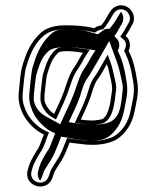

<svg xmlns="http://www.w3.org/2000/svg" viewBox="-20 -600 587 721"><path d="M421.8 -79C453.3 -101.1 476.6 -136.1 484.8 -179.7C491.1 -214.6 502.5 -246.8 495.8 -290.8C489.6 -332.3 482 -372.9 462.9 -409.1C465.6 -414.5 467.9 -422.9 467.9 -430.5C467.9 -444.4 462.8 -455.9 451.6 -465.2C457.5 -473.9 463.5 -483.2 470 -495.9L476.9 -507.8C491.9 -534 477.5 -562.4 458.7 -573.5C432.8 -588.7 404.7 -576.2 392.9 -555.2L385.9 -544.3C377.5 -528.8 371.5 -518.4 360.2 -504.7C352 -503.7 342.8 -501 333.3 -494C303.8 -502.2 264.4 -505 228.6 -505C181.5 -505 148.7 -494.7 125.9 -469.6C92.6 -437.2 76.7 -396.4 62.2 -346.9C57.8 -331.1 52.2 -275 50.9 -257.2C47.2 -224.7 52.6 -204.3 63.4 -177.9C76.6 -146.3 110.7 -109.9 144.7 -95C138.5 -79.5 130.5 -56.3 124.8 -45.1C110 -21.1 96.8 -2.5 87.2 27.4L84.2 38.5C66.1 100.1 157.2 126.8 177.1 66.8L181.4 54.6C182.8 49.7 184.4 45.4 185.1 44L195.8 26.7C200.1 19.7 205.3 11.5 211.9 1.2C221.7 -14.5 233.1 -42.6 241.5 -64.7C244.4 -64.2 248.1 -63.5 251.2 -63.1L283.4 -59.3C295.7 -57.3 308.1 -56.3 320 -56.3C357.1 -54.3 400.9 -64.1 421.8 -79ZM319.3 -233.7C327.7 -259.9 334.7 -286.7 346.3 -301.7C359.2 -319 371.8 -342.3 381.4 -359.2C385.9 -347.1 389.7 -330.7 393.1 -315.5C396.8 -296.7 403.8 -273.4 400 -256.3C394.9 -215.7 389.1 -168.5 365.3 -153.2C361.9 -151.1 332.8 -146.7 323.9 -147.5H323.5C310.2 -147.5 297.2 -148.9 283.3 -150.9C295.5 -176.9 306.7 -199.8 319.3 -233.7ZM259.7 -348.7C240.8 -323.2 231.5 -289.3 219.9 -255.9C206.9 -221 197.3 -202.9 183.4 -172.5C166.3 -182 150 -204.6 146.9 -224.1V-241.9C148.5 -252.8 153.6 -309.5 156.6 -319.3C167.5 -355.3 175.5 -380.6 198.8 -402.2C202 -405.1 212.7 -408 228.6 -408C249.6 -408 270.6 -405.4 291.5 -402.1C280.2 -385.1 270.1 -363.3 259.7 -348.7ZM336.3 -477.5C346.6 -485.1 354.8 -488.9 368 -490.5C380.7 -505.9 390.1 -520.7 398.9 -536.7L405.7 -547.5C414.1 -562.4 433.1 -571.1 451.1 -560.5C464.2 -552.8 473.9 -532.7 463.9 -515.3L456.8 -503.1C450.6 -491 444.9 -482.1 439.2 -473.7L431.6 -462.4L442 -453.7C450 -447.1 452.9 -440.4 452.9 -430.5C452.9 -421.7 448.9 -414.7 446.1 -408.9C464.8 -373.3 474.2 -333.3 481 -288.5C487.1 -248.3 476.7 -219.1 470 -182.5C462.6 -142.6 441.4 -111.1 413.1 -91.3C396.6 -79.4 354.9 -69.4 320.4 -71.3H320C308.8 -71.3 297.7 -72.2 285.5 -74.1L253.1 -78C250.5 -78.3 246.8 -79 244.2 -79.4L231.9 -81.7L227.5 -70C219.3 -48.3 207.6 -20.3 199.3 -6.8C192.8 3.2 187.4 11.8 183 18.9L172.1 36.5C170.1 40.2 168.5 45.2 167.1 50.1L162.9 61.9C148.9 104.3 86.1 85.3 98.6 42.5L101.6 31.6C110.9 3.1 122.3 -12.6 137.6 -37.2C145.3 -49.7 152.5 -74.1 158.6 -89.5L164 -103L150.7 -108.8C121 -121.7 88.7 -156.1 77.3 -183.6C66.8 -209.2 62.3 -225.2 65.9 -255.8C67.1 -273.2 73.2 -330.4 76.6 -342.9C90.9 -391.5 106.1 -429.4 136.4 -458.9C157.4 -479.3 181.4 -490 228.6 -490C267.4 -490 307 -485.8 336.3 -477.5ZM305.1 -238.6C292.3 -204.2 282.1 -183.7 269.7 -157.2L261.1 -138.9L281.2 -136C295.2 -134 309.4 -132.6 323.3 -132.5C337.7 -131.7 361.9 -133.5 373.3 -140.5C406.6 -161.9 410.1 -216.4 414.8 -253.7C419.6 -277.5 411.3 -300.8 407.7 -318.6C404.2 -334.3 400.5 -350.8 395.5 -364.4L384.5 -394.7L368.4 -366.7C356.9 -346.5 345.9 -326.3 334.3 -310.7C319.9 -292 313.1 -263.6 305.1 -238.6ZM271.8 -339.9C283.7 -356.5 293.5 -378.1 304 -393.8L316.9 -413.3L293.8 -416.9C272.6 -420.3 250.9 -423 228.6 -423C211.6 -423 198 -421.9 188.6 -413.2C161.9 -388.4 153.1 -359.4 142.2 -323.7C137.7 -308.6 133.5 -254.3 131.9 -243V-222.9C136 -197.2 153.9 -171.7 176.2 -159.4L190.3 -151.5L197.1 -166.2C210.8 -196.3 220.6 -214.9 234 -250.8C246 -285.4 255.2 -317.4 271.8 -339.9ZM427.9 -430.5C427.9 -447.2 419.3 -455.6 409.4 -463.9C417 -475.1 422.9 -483.6 430.8 -499L437.8 -510.9C446.8 -526.7 443.1 -544.6 434.6 -556.2C433.9 -555.2 432.9 -553.7 431.9 -551.9L425 -541.1C415.5 -523.7 405.4 -508.8 392.2 -492.7L374.8 -490.7C373.7 -490.2 371.6 -489.1 369 -487.2L347.5 -471.3L309.4 -481.9C290.1 -487.3 259.4 -490 228.6 -490C202.5 -490 184.1 -487.2 163.5 -464.5C132.1 -433.9 116.4 -394.6 101.9 -345.4C98 -330.9 92.2 -274.3 90.9 -256.7C87.2 -224.8 92.2 -206.3 103 -180.2C115.3 -150.5 150.8 -115.4 175 -104.8L187 -99.6C180.1 -82.2 171.5 -57 164 -42C148.5 -17 136.5 -0.5 127 29L124 40C119 56.8 123.3 70.1 130.5 78.4C133.1 74.9 135.5 70.6 137.4 64.9L141.7 52.8C143.1 47.9 144.4 43.8 146 40.9L156.8 23.3C161.1 16.3 166.5 7.9 173 -2.2C181.9 -16.7 193.6 -44.9 201.9 -66.8L209.6 -87.2L259.1 -78.2C260.6 -77.9 263.1 -77.5 264 -77.3L297.4 -73.3C305.4 -72.1 314.1 -71.3 320 -71.3H322.8C340.1 -70.4 370.6 -74.7 386.5 -86C413.8 -105.2 437 -138.6 444.9 -180.8C451.3 -216.3 462.4 -247.4 455.9 -289.9C449.4 -332.8 441 -373.4 422.2 -409C424.8 -414.3 427.9 -422.3 427.9 -430.5ZM279.7 -235.6C287.9 -261.4 294.4 -288.4 307.8 -305.8C319.9 -322 330 -343.2 341.8 -361.5C342.1 -361.9 341.9 -361.6 342.3 -362.4L390.1 -446L421.1 -361.3C425.7 -348.5 429.5 -332.1 432.9 -316.6C436.6 -298.2 444.1 -275 439.9 -255.3C434.9 -215.2 434.7 -168 399.7 -145.6C380.7 -133.8 349.1 -131.5 320.7 -132.5C303.1 -132.7 283.8 -134.8 269.1 -136.8L238.2 -141.2L243.9 -153.5C256.2 -179.7 267 -201.6 279.7 -235.6ZM298.2 -344.7C280.8 -321.2 271.3 -287.7 259.5 -253.9C246.4 -218.5 236.7 -200.2 222.9 -169.9L206 -133.2L150.3 -164.1C125.2 -178 110.4 -201.5 106.9 -223.6V-242.4C108.5 -253.2 113.3 -309.2 116.8 -321C127.8 -356.9 135.4 -383.4 161.7 -407.8C174.7 -419.9 202.9 -423 228.6 -423C258.5 -423 284.4 -419.5 306.9 -416L338.6 -411L330.3 -398.5C319.5 -382.2 309.6 -360.6 298.2 -344.7Z"/></svg>

Font: HoneyBee
Style: Blur
Weight: 700
Foundry: Cannot Into Space Fonts
Version: Version 0.89